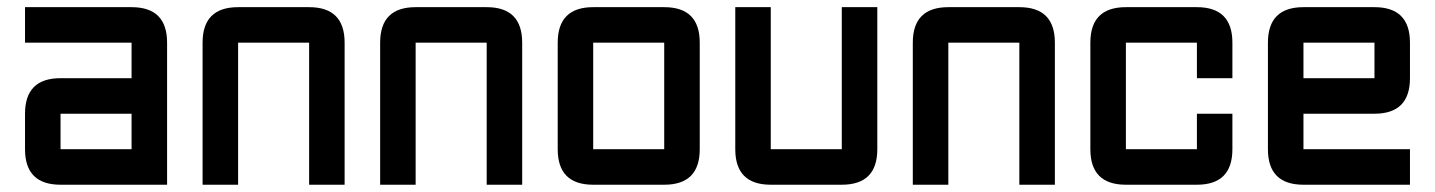

<svg xmlns="http://www.w3.org/2000/svg" viewBox="-20 -508 3946 528"><path d="M439.5 0H146.5Q48.8 0 48.8 -97.7V-195.3Q48.8 -293 146.5 -293H341.8V-390.6H48.8V-488.3H341.8Q439.5 -488.3 439.5 -390.6ZM146.5 -97.7H341.8V-195.3H146.5Z M830.1 -390.6H634.8V0H537.1V-390.6Q537.1 -488.3 634.8 -488.3H830.1Q927.7 -488.3 927.7 -390.6V0H830.1Z M1318.4 -390.6H1123V0H1025.4V-390.6Q1025.4 -488.3 1123 -488.3H1318.4Q1416 -488.3 1416 -390.6V0H1318.4Z M1806.6 0H1611.3Q1513.7 0 1513.7 -97.7V-390.6Q1513.7 -488.3 1611.3 -488.3H1806.6Q1904.3 -488.3 1904.3 -390.6V-97.7Q1904.3 0 1806.6 0ZM1806.6 -97.7V-390.6H1611.3V-97.7Z M2294.9 -488.3H2392.6V-97.7Q2392.6 0 2294.9 0H2099.6Q2002 0 2002 -97.7V-488.3H2099.6V-97.7H2294.9Z M2783.2 -390.6H2587.9V0H2490.2V-390.6Q2490.2 -488.3 2587.9 -488.3H2783.2Q2880.9 -488.3 2880.9 -390.6V0H2783.2Z M3271.5 0H3076.2Q2978.5 0 2978.5 -97.7V-390.6Q2978.5 -488.3 3076.2 -488.3H3271.5Q3369.1 -488.3 3369.1 -390.6V-293H3271.5V-390.6H3076.2V-97.7H3271.5V-195.3H3369.1V-97.7Q3369.1 0 3271.5 0Z M3564.5 -488.3H3759.8Q3857.4 -488.3 3857.4 -390.6V-293Q3857.4 -195.3 3759.8 -195.3H3564.5V-97.7H3857.4V0H3564.5Q3466.8 0 3466.8 -97.7V-390.6Q3466.8 -488.3 3564.5 -488.3ZM3759.8 -390.6H3564.5V-293H3759.8Z"/></svg>

Font: BabelStone Runic Beorhtnoth
Style: Regular
Weight: 400
Designer: Andrew West
Foundry: BabelStone
Version: Version 7.004;November 9, 2023